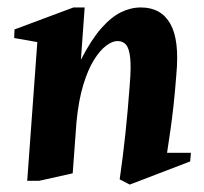

<svg xmlns="http://www.w3.org/2000/svg" viewBox="-20 -485 548 515"><path d="M53 0 80.1 -372.1 18.1 -383 18.9 -406 177 -465H207.1L197 -324.6Q224.7 -378.5 251.4 -408.9Q278.1 -439.2 304.4 -452.1Q330.7 -465 357.9 -465Q412.1 -465 436.9 -421.1Q461.7 -377.2 453 -284.9Q449.4 -237.7 445.5 -202.5Q441.6 -167.2 437.4 -137.7Q433.1 -108.1 428.1 -75.1H492.1L490.1 -52L328 10.1L301 -3.9Q310 -65.9 316.4 -126.9Q322.9 -188 327.9 -256Q332 -304.4 329.2 -330Q326.4 -355.6 317.9 -365.3Q309.5 -374.9 295 -374.9Q281.2 -374.9 264.6 -362.3Q247.9 -349.8 231.8 -323.9Q215.7 -298.1 203.2 -256.7Q190.6 -215.3 185.1 -157.1L175 -20.1L84.9 0Z"/></svg>

Font: Ancizar Serif Light
Style: Italic
Weight: 300
Italic angle: -4°
Designer: Cesar Puertas, Viviana Monsalve, Julian Moncada, Julian Prieto, Jose Castro, Felipe Aragon, Mariel Hernandez, Sara Alarc
Version: Version 8.100